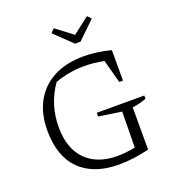

<svg xmlns="http://www.w3.org/2000/svg" viewBox="-154 -991 1020 1119"><g transform="rotate(-20 356.0 -431.5)"><path d="M395 7Q237 7 152 -77.5Q67 -162 67 -321Q67 -426 108.5 -501Q150 -576 227.5 -616.5Q305 -657 413 -657Q450 -657 493.5 -651.5Q537 -646 581 -634V-445H558L519 -589Q459 -602 397 -602Q303 -602 215 -570Q136 -458 136 -318Q136 -185 206.5 -114Q277 -43 403 -43Q454 -43 512 -55L515 -277L373 -298V-321H668V-301Q649 -294 627 -288Q605 -282 581 -279V-17Q479 7 395 7ZM392 -743 284 -847 306 -870 410 -791 512 -870 534 -847 426 -743Z"/></g></svg>

Font: Piazzolla Light
Style: Regular
Weight: 300
Designer: Juan Pablo del Peral
Foundry: Huerta Tipografica
Version: Version 1.330